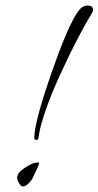

<svg xmlns="http://www.w3.org/2000/svg" viewBox="-20 -659 356 694"><path d="M112 -153Q104 -153 104 -161Q104 -217 166 -395Q227 -571 264 -620Q278 -639 297 -639Q316 -639 316 -624Q316 -617 310 -608Q259 -523 204 -403Q173 -337 153.5 -284Q134 -231 124 -190Q123 -185 122 -177.5Q121 -170 119 -160Q118 -153 112 -153ZM63 15Q55 15 49 3Q42 -8 42 -17Q42 -35 72 -54Q99 -72 118 -72Q120 -72 121 -71V-69Q121 -63 112 -45Q101 -23 100 -20Q97 -10 85 2Q73 15 63 15Z"/></svg>

Font: Ruthie
Style: Regular
Weight: 400
Designer: Robert E. Leuschke
Foundry: Robert E. Leuschke
Version: Version 1.012